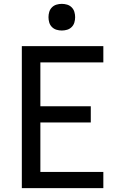

<svg xmlns="http://www.w3.org/2000/svg" viewBox="-20 -974 640 994"><path d="M93 0V-735H515V-651H189V-424H450V-340H189V-84H515V0ZM300 -816Q286 -816 272.5 -820Q259 -824 249 -834Q239 -844 235 -857.5Q231 -871 231 -885Q231 -899 235 -912.5Q239 -926 249 -936Q259 -946 272.5 -950Q286 -954 300 -954Q314 -954 327.5 -950Q341 -946 351 -936Q361 -926 365 -912.5Q369 -899 369 -885Q369 -871 365 -857.5Q361 -844 351 -834Q341 -824 327.5 -820Q314 -816 300 -816Z"/></svg>

Font: Iosevka Fixed Medium Extended
Style: Regular
Weight: 500
Width: 7
Monospace: yes
Designer: Belleve Invis
Foundry: Belleve Invis
Version: Version 24.1.1; ttfautohint (v1.8.4)